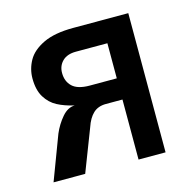

<svg xmlns="http://www.w3.org/2000/svg" viewBox="-79 -569 659 650"><g transform="rotate(-15 250.5 -244.0)"><path d="M90.3 -155.3Q103 -185.1 123.5 -209Q144 -232.9 168.5 -232.9Q134.3 -240.7 109.6 -253.7Q85 -266.6 69.3 -292Q53.7 -317.4 53.7 -357.9Q53.7 -391.1 70.1 -420.4Q86.4 -449.7 126.2 -468.8Q166 -487.8 231.4 -487.8H424.3V0H329.6V-210.4H271.5Q244.1 -210.4 227.1 -194.6Q210 -178.7 199.7 -147.9L142.6 0H31.7ZM329.6 -284.7V-407.7H219.2Q188.5 -407.7 171.9 -391.4Q155.3 -375 155.3 -350.1Q155.3 -320.3 174.1 -302.5Q192.9 -284.7 234.9 -284.7Z"/></g></svg>

Font: Acari Sans Medium
Style: Regular
Weight: 500
Designer: Alfredo Marco Pradil and Stefan Peev
Foundry: Hanken Design Co.
Version: Version 1.045